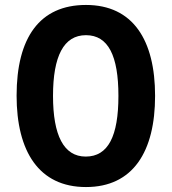

<svg xmlns="http://www.w3.org/2000/svg" viewBox="-20 -745 693 775"><path d="M606 -358C606 -583 517 -725 327 -725C140 -725 47 -593 47 -359C47 -134 137 10 327 10C517 10 606 -133 606 -358ZM194 -358C194 -518 237 -603 327 -603C417 -603 458 -520 458 -358C458 -196 417 -113 326 -113C237 -113 194 -199 194 -358Z"/></svg>

Font: Noto Sans Thai Looped Condensed
Style: Bold
Weight: 700
Width: 3
Designer: Sasikarn Vongin, Ben Mitchell
Foundry: The Fontpad Ltd
Version: Version 1.001